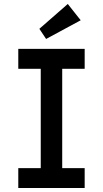

<svg xmlns="http://www.w3.org/2000/svg" viewBox="-20 -946 518 966"><path d="M185 0V-700H293V0ZM72 -600V-700H406V-600ZM72 0V-100H406V0ZM178 -801 321 -926 386 -844 212 -750Z"/></svg>

Font: Lexend
Style: Regular
Weight: 400
Designer: Thomas Jockin
Foundry: Lexend
Version: Version 1.000